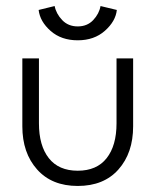

<svg xmlns="http://www.w3.org/2000/svg" viewBox="-20 -604 534 636"><path d="M367 -571Q363 -533.5 327.5 -502Q292 -470.5 237.5 -470.5Q183 -470.5 147.8 -501.5Q112.5 -532.5 108 -571L161 -584Q166 -558.5 186 -537.5Q206 -516.5 237.5 -516.5Q269 -516.5 288.8 -537.5Q308.5 -558.5 313 -584ZM109 -195.5Q109 -121.5 141.8 -80Q174.5 -38.5 237.5 -38.5Q300.5 -38.5 333.2 -80Q366 -121.5 366 -195.5V-410.5H421V-185.5Q421 -97.5 372.5 -42.8Q324 12 237.5 12Q151.5 12 102.8 -42.8Q54 -97.5 54 -185.5V-410.5H109Z"/></svg>

Font: League Spartan Light
Style: Regular
Weight: 277
Foundry: The League of Moveable Type
Version: Version 2.002